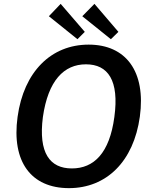

<svg xmlns="http://www.w3.org/2000/svg" viewBox="-20 -964 787 994"><path d="M294 -944 233 -880 381 -761 419 -799ZM469 -944 406 -880 554 -761 593 -799ZM337 10C531 10 672 -128 704 -360C736 -594 632 -733 439 -733C245 -733 103 -593 71 -359C39 -127 141 10 337 10ZM352 -92C238 -92 178 -172 202 -358C229 -547 311 -631 425 -631C539 -631 598 -548 572 -358C547 -171 466 -92 352 -92Z"/></svg>

Font: United Sans SemiBold
Style: Italic
Weight: 600
Italic angle: -8°
Designer: Pablo Impallari, Rodrigo Fuenzalida (Modified by Dan O. Williams)
Version: Version 1.000;PS 001.000;hotconv 1.0.88;makeotf.lib2.5.64775